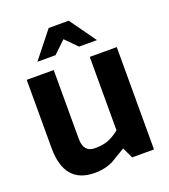

<svg xmlns="http://www.w3.org/2000/svg" viewBox="-136 -829 822 936"><g transform="rotate(-20 275.0 -361.5)"><path d="M117 -596 225 -732H329L426 -596H333L274 -656L211 -596ZM38 -178V-531H178V-175Q178 -104 237 -104Q277 -104 304 -114Q332 -124 365 -150V-531H505V0H392L365 -56Q356 -51 340 -41Q324 -31 315 -26Q306 -20 292 -12Q277 -5 264 -1Q233 9 196 9Q38 9 38 -178Z"/></g></svg>

Font: Mina
Style: Bold
Weight: 700
Version: Version 1.000